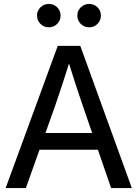

<svg xmlns="http://www.w3.org/2000/svg" viewBox="-20 -962 703 982"><path d="M8.8 0 275.4 -727.5H390.6L654.3 0H548.3L402.3 -424.3Q385.7 -472.2 366.5 -531.2Q347.2 -590.3 318.8 -681.6H347.2Q318.4 -590.3 299.1 -531.2Q279.8 -472.2 263.2 -424.3L112.3 0ZM151.4 -196.3V-281.7H511.7V-196.3ZM436 -822.3Q410.6 -822.3 393.1 -839.8Q375.5 -857.4 375.5 -882.3Q375.5 -907.2 393.3 -924.6Q411.1 -941.9 436 -941.9Q460.9 -941.9 478.5 -924.6Q496.1 -907.2 496.1 -882.3Q496.1 -857.4 478.8 -839.8Q461.4 -822.3 436 -822.3ZM229.5 -822.3Q204.6 -822.3 187 -839.8Q169.4 -857.4 169.4 -882.3Q169.4 -907.2 187 -924.6Q204.6 -941.9 229.5 -941.9Q254.9 -941.9 272.5 -924.6Q290 -907.2 290 -882.3Q290 -857.4 272.5 -839.8Q254.9 -822.3 229.5 -822.3Z"/></svg>

Font: Inter Cardless Display
Style: Regular
Weight: 400
Designer: Rasmus Andersson
Foundry: rsms
Version: Version 4.001;git-9221beed3